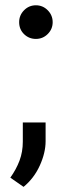

<svg xmlns="http://www.w3.org/2000/svg" viewBox="-20 -582 251 744"><path d="M54.2 -496.1Q54.2 -522.9 73.2 -542.2Q92.3 -561.5 119.1 -561.5Q146 -561.5 165 -542.2Q184.1 -522.9 184.1 -496.1Q184.1 -469.2 165 -450.2Q146 -431.2 119.1 -431.2Q92.3 -431.2 73.2 -449.7Q54.2 -468.3 54.2 -496.1ZM156.7 -107.4V-34.7Q156.7 9.8 134.3 59.3Q111.8 108.9 71.3 142.1L20 106.4Q43 74.2 55.7 40.3Q68.4 6.3 68.4 -33.2V-107.4Z"/></svg>

Font: Vazirmatn RD UI FD
Style: Regular
Weight: 400
Designer: Saber Rastikerdar
Foundry: Saber Rastikerdar
Version: Version 33.003